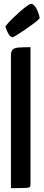

<svg xmlns="http://www.w3.org/2000/svg" viewBox="-20 -981 227 1001"><path d="M37 0V-690Q37 -713 45.5 -722Q54 -731 76 -733Q98 -735 139 -735V-19Q139 -9 135 -5.5Q131 -2 109.5 -1Q88 0 37 0ZM47 -787Q35 -787 26 -801.5Q17 -816 12.5 -829.5Q8 -843 8 -843Q22 -862 42.5 -882Q63 -902 84 -920.5Q105 -939 120.5 -950Q136 -961 140 -961Q157 -961 170 -936Q183 -911 187 -886Q179 -876 159 -861Q139 -846 116 -830Q93 -814 73.5 -802Q54 -790 47 -787Z"/></svg>

Font: Yanone Kaffeesatz ExtraLight SemiBold
Style: Regular
Weight: 600
Version: Version 2.003